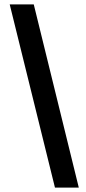

<svg xmlns="http://www.w3.org/2000/svg" viewBox="-20 -750 390 870"><path d="M229 100 24 -730H133L337 100Z"/></svg>

Font: MuseoModerno Medium
Style: Italic
Weight: 500
Italic angle: -9°
Designer: Pablo Cosgaya, Héctor Gatti, Marcela Romero, and the Authors of The MuseoModerno Project.
Foundry: Omnibus-Type Team
Version: Version 1.003